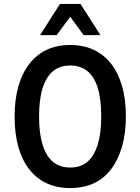

<svg xmlns="http://www.w3.org/2000/svg" viewBox="-20 -943 711 973"><path d="M336 10Q269 10 217 -14Q165 -38 128.5 -84.5Q92 -131 73 -198.5Q54 -266 54 -352Q54 -438 73 -505Q92 -572 129 -619.5Q166 -667 217.5 -691Q269 -715 336 -715Q403 -715 455 -690.5Q507 -666 543 -620Q579 -574 598.5 -507Q618 -440 618 -353Q618 -268 598.5 -200.5Q579 -133 543 -85.5Q507 -38 455 -14Q403 10 336 10ZM336 -94Q389 -94 423 -123Q457 -152 475 -210Q493 -268 493 -353Q493 -440 475.5 -497Q458 -554 423 -582.5Q388 -611 336 -611Q284 -611 249 -582.5Q214 -554 196 -496.5Q178 -439 178 -352Q178 -267 196 -209Q214 -151 249 -122.5Q284 -94 336 -94ZM183 -765 284 -923H388L489 -765H404L336 -858L267 -765Z"/></svg>

Font: Nunito Sans 10pt Condensed
Style: Bold
Weight: 700
Width: 3
Designer: Vernon Adams
Foundry: Vernon Adams
Version: Version 3.101;gftools[0.9.27]